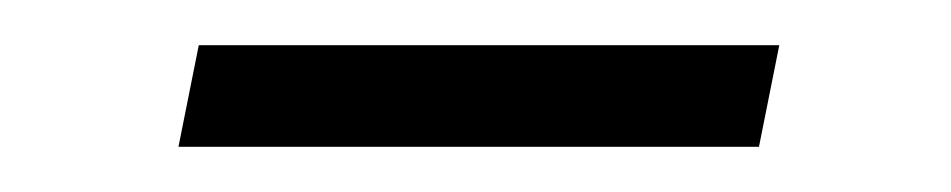

<svg xmlns="http://www.w3.org/2000/svg" viewBox="-20 -311 421 85"><path d="M68 -291H325L316 -246H59Z"/></svg>

Font: Idrija
Style: Italic
Weight: 300
Italic angle: -11.3°
Designer: Julieta Ulanovsky
Foundry: Julieta Ulanovsky
Version: Version 7.200